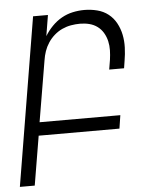

<svg xmlns="http://www.w3.org/2000/svg" viewBox="-54 -574 707 836"><g transform="rotate(-5 299.5 -156.5)"><path d="M-1 215 121 -520H186L171 -429Q185 -452 204 -471.5Q223 -491 246 -504Q269 -517 294.5 -522.5Q320 -528 345 -528Q374 -528 401.5 -521Q429 -514 450 -497.5Q471 -481 484 -457Q497 -433 502.5 -406Q508 -379 507 -350Q506 -321 501 -292L496 -260H431L438 -302Q441 -323 441.5 -343.5Q442 -364 437.5 -383.5Q433 -403 423 -420Q413 -437 397.5 -448.5Q382 -460 362.5 -465Q343 -470 322 -470Q302 -470 282 -466.5Q262 -463 243.5 -454.5Q225 -446 209 -432Q193 -418 181.5 -400.5Q170 -383 163.5 -364Q157 -345 154 -325L109 -58H462L453 0H100L64 215Z"/></g></svg>

Font: Iosevka Light Extended Oblique
Style: Regular
Weight: 300
Width: 7
Italic angle: -9°
Monospace: yes
Designer: Belleve Invis
Foundry: Belleve Invis
Version: Version 32.5.0; ttfautohint (v1.8.4)